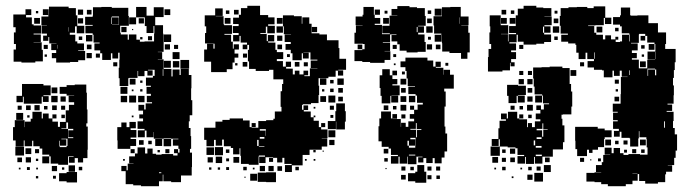

<svg xmlns="http://www.w3.org/2000/svg" viewBox="-20 -613 2390 663"><path d="M124 -525H142V-526H123V-556H147V-561H128V-581H148V-562H149V-590H217V-585H242V-560H247V-524H271V-498H245V-522H239V-500H221V-493H240V-470H247V-463H270V-439H250V-437H274V-405H250V-399H222V-397H174V-412H159V-430H174V-440H157V-462H175V-463H150V-485H147V-472H129V-490H142V-497H124ZM635 -215V-194H632V-171H638V-143H640V-99H636V-86H643V-36H642V-7H605V16H571V13H544V-10H542V13H529V30H467V27H440V23H414V-22H399V-40H417V-25H421V-48H441V-49H426V-73H446V-83H455V-104H481V-83H489V-100H507V-82H519V-79H538V-81H578V-76H593V-84H581V-98H595V-86H600V-99H596V-110H577V-132H596V-134H571V-136H545V-134H511V-157H510V-139H486V-162H480V-139H456V-163H479V-168H455V-194H474V-204H461V-218H474V-231H458V-251H478V-235H483V-256H505V-260H487V-282H501V-289H486V-313H501V-317H484V-345H508V-351H514V-372H491V-370H507V-352H489V-368H479V-350H457V-368H455V-344H426V-343H423V-316H393V-343H390V-379H392V-407H393V-431H388V-411H368V-429H363V-406H333V-429H326V-439H306V-463H324V-466H303V-493H300V-498H275V-524H300V-527H274V-555H300V-559H301V-588H330V-589H366V-586H423V-558H425V-524H395V-500H397V-494H421V-476H425V-494H451V-476H463V-469H479V-470H512V-497H513V-523H510V-499H486V-523H480V-553H450V-589H486V-559H511V-588H545V-554H516V-526H543V-497H544V-468H545V-434H525V-433H540V-409H525V-408H545V-375H572V-349H576V-373H600V-354H604V-375H632V-354H641V-308H640V-267H644V-215ZM28 -501H34V-519H26V-563H68V-581H88V-561H70V-553H90V-529H96V-525H122V-497H96V-494H121V-468H96V-467H124V-441H128V-401H102V-397H54V-400H27V-442H35V-461H28ZM548 -581H568V-561H548ZM249 -580H267V-562H249ZM280 -579H296V-563H280ZM104 -575H112V-567H104ZM391 -528V-556H366V-553H364V-530H366V-553H390V-529H367V-528ZM450 -529H426V-553H450ZM98 -551H118V-531H98ZM249 -550H267V-532H249ZM459 -550H477V-532H459ZM417 -520V-502H399V-520ZM217 -519H216V-504H217ZM436 -509V-513H440V-509ZM545 -494H571V-468H545ZM299 -470H277V-492H299ZM491 -474V-488H505V-474ZM264 -487V-475H252V-487ZM472 -485V-477H464V-485ZM549 -442V-460H567V-442ZM280 -443V-459H296V-443ZM131 -458H145V-444H131ZM179 -445H180V-458H179ZM581 -458H595V-444H581ZM576 -433H600V-409H576ZM297 -412H279V-430H297ZM325 -414H311V-428H325ZM142 -425V-417H134V-425ZM603 -406H633V-376H603ZM570 -379H546V-403H570ZM599 -402V-380H577V-402ZM371 -398H385V-384H371ZM544 -374H542V-351H544ZM428 -341H448V-321H428ZM464 -335H472V-327H464ZM155 -318V-284H130V-281H148V-261H128V-279H124V-255H62V-279H59V-260H37V-282H56V-323H130V-318ZM282 -187H278V-176H283V-96H282V-67H267V-52H249V-67H238V-51H218V-71H234V-73H215V-44H181V-48H155V-73H150V-79H126V-100H117V-108H95V-127H91V-108H65V-128H62V-107H34V-128H25V-174H31V-198H65V-174H66V-193H86V-203H92V-227H124V-204H128V-221H148V-204H161V-193H180V-175H187V-192H207V-232H218V-251H236V-260H217V-282H236V-283H210V-289H186V-313H210V-319H238V-321H278V-293H280V-235H282ZM396 -313H420V-289H396ZM158 -291V-311H178V-291ZM472 -297H464V-305H472ZM441 -304V-298H435V-304ZM450 -259H426V-283H450ZM157 -282H179V-260H157ZM419 -282V-260H397V-282ZM479 -260H457V-282H479ZM189 -280H207V-262H189ZM117 -250V-232H99V-250ZM70 -249H86V-233H70ZM176 -249V-233H160V-249ZM41 -234V-248H55V-234ZM191 -248H205V-234H191ZM144 -247V-235H132V-247ZM60 -199H36V-223H60ZM161 -218H175V-204H161ZM204 -217V-205H192V-217ZM82 -215V-207H74V-215ZM441 -214V-208H435V-214ZM430 -109V-99H386V-128H385V-174H399V-190H417V-174H427V-192H449V-170H431V-164H451V-138H431V-133H450V-109ZM215 -168V-136H233V-139H216V-163H233V-168H215V-190H209V-170H192V-168ZM210 -109H213V-134H192V-132H209V-110H187V-127H185V-109H186V-105H210ZM571 -108H545V-134H571ZM516 -133H540V-109H516ZM460 -113V-129H476V-113ZM492 -115V-127H504V-115ZM63 -76H33V-106H63ZM88 -81H68V-101H88ZM115 -84H101V-98H115ZM445 -98V-84H431V-98ZM551 -84V-98H565V-84ZM532 -95V-87H524V-95ZM150 -49H126V-73H150ZM87 -52H69V-70H87ZM56 -53H40V-69H56ZM112 -57H104V-65H112ZM411 -64V-58H405V-64ZM217 -20V-42H239V-20ZM177 -22H159V-40H177ZM264 -25H252V-37H264ZM83 -26H73V-36H83ZM194 -27V-35H202V-27ZM51 -28H45V-34H51ZM105 -28V-34H111V-28ZM184 -15H210V-19H246V17H210V13H184ZM537 -18H529V-15H537ZM173 4H163V-6H173ZM112 3H104V-5H112Z M1152 -447V-410H1175V-372H1148V-370H1165V-352H1147V-369H1139V-348H1114V-343H1080V-317H1082V-285H1080V-257H1054V-253H1026V-251H1023V-234H1028V-249H1044V-233H1029V-228H1053V-208H1063V-196H1081V-174H1089V-166H1111V-136H1091V-135H1110V-107H1091V-96H1049V-78H1025V-42H988V-19H964V-43H987V-47H962V-68H955V-52H937V-68H923V-70H897V-50H875V-72H895V-76H874V-73H873V-44H839V-47H812V-75H810V-101H807V-80H785V-102H777V-108H753V-131H747V-110H725V-130H719V-108H693V-130H685V-172H724V-193H748V-199H773V-204H819V-197H842V-174H849V-172H872V-195H899V-198H924V-203H929V-228H952V-244H949V-298H954V-323H958V-339H924V-372H909V-368H863V-375H840V-401H836V-441H840V-458H834V-443H818V-459H833V-466H811V-489H807V-470H785V-492H804V-499H784V-523H804V-530H785V-552H805V-562H812V-585H834V-593H878V-561H906V-553H928V-529H906V-524H929V-498H903V-521H898V-499H879V-496H901V-471H905V-492H927V-470H906V-466H931V-441H936V-433H958V-409H936V-402H957V-383H967V-400H985V-382H968V-376H991V-356H998V-369H1014V-356H1028V-369H1044V-353H1031V-350H1050V-377H1076V-378H1053V-404H1076V-407H1052V-432H1028V-431H1046V-411H1026V-429H1022V-405H990V-429H984V-441H966V-461H984V-468H963V-494H985V-495H960V-522H957V-560H995V-557H1022V-531H1024V-553H1048V-531H1056V-498H1083V-494H1109V-474H1149V-447ZM763 -364H709V-400H685V-442H695V-462H717V-445H721V-462H717V-463H688V-499H692V-522H687V-560H723V-584H749V-558H725V-557H752V-529H754V-526H781V-496H755V-493H778V-469H784V-445H787V-460H805V-442H790V-428H803V-414H790V-397H783V-374H763ZM788 -579H804V-563H788ZM760 -577H772V-565H760ZM756 -551H776V-531H756ZM936 -551H956V-531H936ZM957 -500H935V-522H957ZM1057 -520H1075V-502H1057ZM937 -490H955V-472H937ZM954 -459V-443H938V-459ZM819 -414V-428H833V-414ZM971 -416V-426H981V-416ZM834 -383H818V-399H834ZM998 -399H1014V-383H998ZM1029 -384V-398H1043V-384ZM800 -395V-387H792V-395ZM1085 -342H1107V-320H1085ZM1145 -342H1167V-320H1145ZM1120 -337H1132V-325H1120ZM1148 -309H1164V-293H1148ZM1132 -295H1120V-307H1132ZM1092 -297V-305H1100V-297ZM1138 -259H1114V-283H1138ZM1106 -261H1086V-281H1106ZM1164 -263H1148V-279H1164ZM1141 -256H1171V-229H1174V-193H1171V-166H1141V-193H1140V-167H1112V-195H1138V-229H1141ZM1119 -248H1133V-234H1119ZM1069 -244V-238H1063V-244ZM1131 -216V-206H1121V-216ZM1063 -214H1069V-208H1063ZM849 -188H863V-174H849ZM1089 -188H1103V-174H1089ZM897 -144H898V-167H877V-162H897ZM1138 -139H1114V-163H1138ZM893 -140H877V-134H893ZM868 -109H873V-130H868ZM1135 -112H1117V-130H1135ZM893 -108H874V-106H893ZM750 -77H722V-105H750ZM719 -78H693V-104H719ZM772 -85H760V-97H772ZM1070 -87H1062V-95H1070ZM1098 -89H1094V-93H1098ZM747 -50H725V-72H747ZM806 -51H786V-71H806ZM715 -52H697V-70H715ZM923 -54H909V-68H923ZM771 -56H761V-66H771ZM1039 -58H1033V-64H1039ZM1069 -58H1063V-64H1069ZM877 -22V-40H895V-22ZM907 -22V-40H925V-22ZM954 -23H938V-39H954ZM832 -25H820V-37H832ZM1012 -25H1000V-37H1012ZM771 -26H761V-36H771ZM710 -27H702V-35H710ZM740 -27H732V-35H740ZM853 -28V-34H859V-28ZM870 -17H899V-18H933V16H899V15H870ZM868 11H844V-13H868ZM828 1H824V-3H828Z M1308 -406V-396H1258V-399H1231V-402H1204V-440H1231V-443H1239V-461H1233V-462H1204V-500H1209V-525H1232V-526H1208V-556H1232V-562H1235V-589H1271V-562H1274V-551H1293V-531H1274V-527H1299V-495H1326V-498H1300V-524H1325V-559H1352V-560H1332V-582H1352V-592H1394V-588H1420V-585H1447V-558H1450V-524H1424V-522H1444V-500H1424V-494H1446V-468H1450V-434H1422V-432H1384V-438H1360V-460H1352V-470H1332V-492H1349V-494H1327V-467H1302V-465H1327V-437H1308V-436H1328V-406ZM1597 -525V-500H1602V-432H1594V-410H1572V-430H1532V-435H1507V-464H1506V-492H1505V-469H1481V-493H1504V-497H1479V-525H1477V-557H1506V-588H1535V-589H1571V-556H1598V-526H1573V-525ZM1481 -583H1505V-559H1481ZM1274 -580H1292V-562H1274ZM1457 -577H1469V-565H1457ZM1308 -576H1318V-566H1308ZM1568 -553H1567V-531H1568ZM1303 -551H1323V-531H1303ZM1455 -549H1471V-533H1455ZM1452 -522H1474V-500H1452ZM1422 -520H1419V-502H1422ZM1458 -476V-486H1468V-476ZM1472 -442H1454V-460H1472ZM1215 -443V-459H1231V-443ZM1485 -443V-459H1501V-443ZM1336 -458H1350V-444H1336ZM1338 -426H1348V-416H1338ZM1512 -372H1534V-355H1547V-307H1514V-297H1519V-245H1515V-176H1518V-152H1524V-90H1515V-69H1505V-49H1481V-67H1474V-50H1452V-67H1442V-52H1424V-70H1439V-72H1418V-46H1388V-72H1386V-48H1360V-72H1356V-48H1330V-74H1354V-78H1330V-100H1322V-106H1298V-125H1287V-177H1290V-204H1296V-228H1330V-204H1335V-219H1351V-203H1336V-202H1364V-175H1365V-189H1381V-175H1390V-194H1410V-203H1395V-219H1410V-234H1422V-252H1440V-258H1420V-283H1415V-288H1390V-314H1413V-316H1388V-342H1384V-368H1380V-381H1363V-401H1380V-414H1456V-404H1476V-383H1484V-400H1502V-382H1485V-379H1511V-355H1512ZM1518 -386V-396H1528V-386ZM1346 -394V-388H1340V-394ZM1360 -318V-284H1332V-283H1355V-259H1331V-282H1328V-256H1298V-282H1294V-309H1291V-353H1300V-374H1326V-353H1335V-340H1352V-322H1335V-318ZM1335 -369H1351V-353H1335ZM1368 -356V-366H1378V-356ZM1383 -321H1363V-341H1383ZM1365 -293V-309H1381V-293ZM1392 -282H1414V-260H1392ZM1363 -281H1383V-261H1363ZM1363 -251H1383V-231H1363ZM1321 -249V-233H1305V-249ZM1396 -234V-248H1410V-234ZM1349 -247V-235H1337V-247ZM1380 -218V-204H1366V-218ZM1419 -188H1416V-168H1397V-165H1417V-139H1420V-164H1435V-167H1419ZM1392 -127H1387V-110H1392V-103H1414V-110H1415V-137H1397V-132H1414V-110H1392ZM1321 -83H1305V-99H1321ZM1414 -79H1392V-76H1414ZM1319 -55H1307V-67H1319ZM1421 -43H1445V-20H1452V18H1414V13H1389V-15H1414V-20H1421ZM1366 -24V-38H1380V-24ZM1470 -24H1456V-38H1470ZM1500 -24H1486V-38H1500ZM1397 -25V-37H1409V-25ZM1315 -29H1311V-33H1315ZM1381 7H1365V-9H1381ZM1470 6H1456V-8H1470ZM1499 5H1487V-7H1499Z M1741 -370H1715V-366H1665V-416H1667V-444H1676V-461H1670V-501H1673V-522H1671V-560H1709V-526H1735V-496H1710V-495H1734V-470H1736V-495H1762V-499H1738V-523H1761V-560H1768V-583H1788V-593H1832V-587H1856V-585H1884V-557H1860V-556H1885V-526H1860V-522H1881V-500H1859V-521H1855V-500H1859V-494H1883V-468H1859V-462H1832V-459H1788V-469H1768V-493H1764V-467H1739V-463H1762V-439H1745V-433H1762V-409H1745V-398H1757V-384H1743V-396H1741ZM2310 -149H2318V-93H2313V-68H2308V-43H2286V-42H2301V-20H2280V-11H2277V16H2252V21H2208V12H2187V-12H2182V11H2164V23H2141V30H2079V23H2056V16H2033V14H2005V-16H2033V-18H2056V-19H2038V-43H2058V-53H2063V-78H2087V-79H2068V-103H2092V-84H2099V-102H2121V-84H2133V-78H2150V-81H2190V-79H2216V-104H2213V-133H2212V-139H2188V-160H2186V-135H2184V-107H2156V-135H2154V-137H2126V-158H2120V-141H2100V-161H2117V-168H2097V-194H2113V-198H2097V-224H2113V-227H2096V-255H2123V-288H2124V-347H2147V-348H2127V-369H2120V-351H2100V-369H2095V-346H2065V-370H2059V-372H2031V-380H2009V-402H2031V-409H2008V-431H2002V-409H1978V-431H1970V-458H1967V-463H1942V-469H1918V-493H1941V-497H1916V-524H1913V-558H1916V-585H1943V-588H1972V-589H2008V-585H2030V-591H2070V-552H2091V-530H2069V-551H2065V-526H2036V-525H2011V-523H2032V-500H2039V-493H2062V-477H2070V-491H2090V-477H2105V-486H2115V-476H2106V-468H2121V-470H2128V-493H2152V-470H2154V-494H2153V-498H2127V-522H2121V-528H2097V-554H2121V-560H2124V-587H2156V-560H2159V-559H2181V-560H2219V-533H2252V-501H2280V-461H2277V-444H2313V-398H2310V-371H2307V-344H2304V-318H2307V-284H2306V-255H2285V-252H2301V-230H2282V-227H2306V-195H2304V-171H2310ZM1712 -579H1728V-563H1712ZM1744 -577H1756V-565H1744ZM1895 -576H1905V-566H1895ZM1710 -551H1730V-531H1710ZM1740 -551H1760V-531H1740ZM1892 -549H1908V-533H1892ZM1889 -522H1911V-500H1889ZM2060 -521V-501H2040V-521ZM2104 -517H2116V-505H2104ZM2187 -496V-494H2186V-465H2159V-463H2182V-439H2162V-430H2179V-412H2162V-407H2186V-377H2215V-406H2242V-407H2216V-435H2243V-461H2240V-466H2215V-489H2208V-496ZM2208 -473H2192V-489H2208ZM1906 -487V-475H1894V-487ZM2240 -441H2220V-461H2240ZM1773 -458H1787V-444H1773ZM2194 -457H2206V-445H2194ZM2245 -434H2244V-409H2245ZM2034 -432H2032V-410H2034ZM2204 -425V-417H2196V-425ZM2190 -401H2210V-381H2190ZM1983 -398H1997V-384H1983ZM1947 -323H1952V-297H1956V-245H1953V-218H1924V-217H1919V-203H1922V-180H1929V-122H1924V-97H1889V-72H1853V-48H1827V-71H1824V-47H1796V-71H1793V-48H1767V-74H1790V-78H1767V-101H1760V-104H1733V-107H1706V-132H1702V-109H1678V-133H1701V-170H1705V-196H1727V-201H1710V-221H1730V-204H1734V-227H1766V-204H1773V-201H1800V-174H1803V-188H1817V-174H1827V-194H1846V-201H1830V-221H1846V-233H1832V-249H1848V-235H1858V-253H1876V-256H1855V-283H1852V-287H1826V-314H1823V-342H1821V-380H1850V-381H1878V-383H1922V-378H1947ZM2242 -376H2216V-351H2218V-373H2242V-353H2246V-373H2242ZM1950 -371H1970V-351H1950ZM2155 -354V-370H2153V-354ZM1787 -354H1773V-368H1787ZM1803 -354V-368H1817V-354ZM1789 -322H1771V-340H1789ZM1819 -322H1801V-340H1819ZM2103 -338H2117V-324H2103ZM1796 -317V-285H1769V-283H1792V-259H1768V-282H1764V-257H1736V-282H1731V-320H1769V-317ZM1818 -309V-293H1802V-309ZM2114 -305V-297H2106V-305ZM1852 -259H1828V-283H1852ZM1819 -262H1801V-280H1819ZM2118 -263H2102V-279H2118ZM1800 -251H1820V-231H1800ZM1757 -248V-234H1743V-248ZM1786 -247V-235H1774V-247ZM1773 -218H1787V-204H1773ZM1816 -217V-205H1804V-217ZM2273 -194V-172H2276V-194ZM1856 -187H1853V-168H1833V-163H1852V-141H1856V-165H1871V-167H1856ZM2007 -96V-74H1973V-98H1967V-127H1966V-175H2044V-169H2068V-163H2092V-139H2068V-133H2066V-105H2045V-96H2026V-85H2014V-96ZM1850 -139H1833V-133H1850ZM2090 -131V-111H2070V-131ZM2190 -131H2210V-111H2190ZM1828 -128H1823V-111H1828ZM2133 -128H2147V-114H2133ZM2104 -115V-127H2116V-115ZM1850 -109H1830V-103H1850ZM1706 -75H1674V-107H1706ZM1759 -82H1741V-100H1759ZM2163 -84V-98H2177V-84ZM1714 -85V-97H1726V-85ZM2206 -97V-85H2194V-97ZM2145 -96V-86H2135V-96ZM1851 -79H1830V-74H1851ZM1700 -51H1680V-71H1700ZM1758 -53H1742V-69H1758ZM1862 -53V-69H1878V-53ZM1727 -54H1713V-68H1727ZM1997 -54H1983V-68H1997ZM2055 -56H2045V-66H2055ZM2022 -63V-59H2018V-63ZM1882 -19H1858V-43H1882ZM1833 -24V-38H1847V-24ZM1726 -25H1714V-37H1726ZM1804 -25V-37H1816V-25ZM1693 -28H1687V-34H1693ZM1783 -28H1777V-34H1783ZM1855 14H1825V-16H1855ZM2181 -14H2164V-13H2181ZM1819 8H1801V-10H1819ZM1753 2H1747V-4H1753Z"/></svg>

Font: Rubik-Storm
Style: Regular
Weight: 400
Designer: NaN (generative design), Hubert & Fischer (Rubik source font outlines)
Foundry: NaN, Hubert & Fischer
Version: Version 1.000